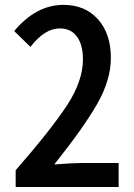

<svg xmlns="http://www.w3.org/2000/svg" viewBox="-20 -752 540 772"><path d="M43 0V-67.4Q187.5 -233.4 250.5 -330.1Q313.5 -426.8 313.5 -513.7Q313.5 -571.3 289.6 -604.5Q265.6 -637.7 220.7 -637.7Q159.2 -637.7 102.5 -563.5L37.1 -627Q125 -732.4 235.4 -732.4Q322.3 -732.4 374 -674.3Q425.8 -616.2 425.8 -519.5Q425.8 -429.7 370.1 -333Q314.5 -236.3 198.2 -90.8Q276.4 -96.7 308.6 -96.7H457V0Z"/></svg>

Font: GenEi Gothic M SemiBold
Style: Regular
Weight: 500
Designer: o_tamon (Modified); [Source Han Sans]
Ryoko NISHIZUKA  (kana & ideographs); Paul D. Hunt (Latin, Greek & Cyrillic); Wenl
Version: Version 1.1a;Original Version 1.004